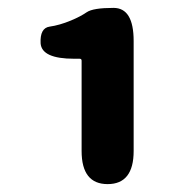

<svg xmlns="http://www.w3.org/2000/svg" viewBox="-20 -893 472 487"><path d="M253 -426Q187 -426 187 -510V-739Q187 -744 182 -744H168Q86 -744 83 -783Q81 -822 106 -825.5Q131 -829 160 -841Q184 -851 200 -862Q216 -873 268 -873Q319 -873 319 -789V-510Q319 -426 253 -426Z"/></svg>

Font: Resource Han Rounded TW Heavy
Style: Regular
Weight: 900
Designer: Cyano Hao (round all glyphs); Ryoko NISHIZUKA 西塚涼子 (kana, bopomofo & ideographs); Paul D. Hunt (Latin, Greek & Cyrillic)
Foundry: Cyano Hao
Version: 0.990